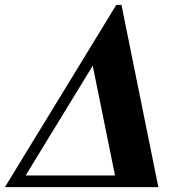

<svg xmlns="http://www.w3.org/2000/svg" viewBox="-30 -767 732 787"><path d="M619.1 0H-9.8L446.8 -747.1H467.8ZM441.4 -47.9 350.1 -497.6 75.2 -47.9Z"/></svg>

Font: Munson
Style: Bold Italic
Weight: 700
Italic angle: -12°
Designer: Paul James MIller
Foundry: High-Logic / Made with FontCreator
Version: Version 2.10;May 5, 2019;FontCreator 11.5.0.2430 64-bit